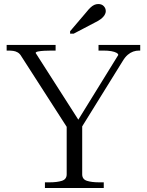

<svg xmlns="http://www.w3.org/2000/svg" viewBox="-20 -933 729 953"><path d="M311 -322 321 -288 85 -655Q78 -667 67.5 -673Q57 -679 45 -680.5Q33 -682 18 -682H13V-710H256V-682H237Q218 -682 199.5 -681Q181 -680 169 -677.5Q157 -675 157 -670L379 -323L357 -320L567 -660Q567 -666 558 -671Q549 -676 532.5 -679Q516 -682 492 -682H469V-710H676V-682H670Q655 -682 641 -677Q627 -672 614 -661Q601 -650 589 -630L377 -288L388 -322V-68Q388 -43 411.5 -35.5Q435 -28 471 -28H495V0H203V-28H227Q263 -28 287 -35.5Q311 -43 311 -68ZM408 -872 328 -778V-766H346L449 -820Q468 -829 480.5 -838.5Q493 -848 499 -858Q505 -868 505 -878Q505 -892 495 -902.5Q485 -913 468 -913Q457 -913 447.5 -908.5Q438 -904 428.5 -895Q419 -886 408 -872Z"/></svg>

Font: Roboto Serif 120pt Expanded Light
Style: Regular
Weight: 300
Width: 7
Designer: Greg Gazdowicz
Foundry: Commercial Type
Version: Version 1.008